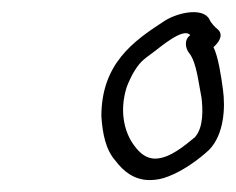

<svg xmlns="http://www.w3.org/2000/svg" viewBox="-20 -689 396 322"><path d="M150 -494C152 -465 157 -438 174 -419C186 -403 204 -387 231 -387C242 -387 252 -389 262 -393C286 -402 313 -421 331 -438C356 -464 358 -509 354 -538C351 -561 346 -594 338 -610C345 -616 356 -629 346 -639C340 -644 334 -650 331 -657C319 -678 274 -667 253 -652C204 -620 150 -582 150 -494ZM190 -534C192 -544 197 -554 202 -564C214 -585 219 -588 238 -602C249 -610 288 -644 299 -630C288 -622 291 -607 298 -599C310 -583 313 -549 318 -525C320 -507 322 -476 307 -459C291 -446 265 -423 240 -423C224 -423 213 -434 205 -445C190 -465 181 -497 190 -534Z"/></svg>

Font: Stray Cat
Style: Obl
Weight: 400
Version: Version 1.0